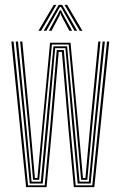

<svg xmlns="http://www.w3.org/2000/svg" viewBox="-20 -771 497 791"><path d="M87.5 0 26.8 -600H36L95.5 -7.5H164.2L187 -252.5L213.8 -564.8H243L269.2 -251.8L291.8 -7.5H360.2L420.8 -600H430L368.5 0H284.2L261.2 -249.8L235 -557.2H221.8L195.2 -250L171.8 0ZM102.5 -15 80 -252.8 44.8 -600H54L87.8 -258L110 -22.5H148.2L170.2 -259.5L200.2 -580H256.5L286 -259L307.8 -22.5H346L368.2 -255.2L402.8 -600H412L376 -250L353.5 -15H300L277.8 -254L249.5 -572.5H207.2L178.8 -254.5L156 -15ZM116.2 -30.2 95.5 -263.2 63 -600H72L103 -270.8L123.8 -37.8H134.2L155.8 -271.8L186.2 -595H270.5L300.8 -271.5L321.8 -37.8H332L353 -269L384.8 -600H393.8L360.8 -261.2L339.8 -30.2H314.2L293.2 -264.2L263 -587.5H193.8L162.8 -264.5L141.5 -30.2ZM138.5 -644.2 201.5 -751H212.2L149.5 -644.2ZM160 -644.2 221.8 -751H236L298 -644.2H286.8L239 -728.8L231 -742.5H227L219 -728.8L171 -644.2ZM181.2 -644.2 219.5 -714.5 226.2 -728.5H231.8L238.2 -714.5L277 -644.2H265.8L232.2 -707.5L230.2 -715.5H227.8L225.8 -707.5L192.2 -644.2ZM308.5 -644.2 245.8 -751H256.5L319.5 -644.2Z"/></svg>

Font: Big Shoulders Inline Display Thin Light
Style: Regular
Weight: 300
Version: Version 2.002